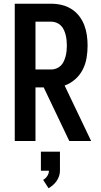

<svg xmlns="http://www.w3.org/2000/svg" viewBox="-20 -755 540 1028"><path d="M59 0V-735H255Q283 -735 310.5 -728.5Q338 -722 362 -707Q386 -692 403.5 -669.5Q421 -647 431 -621Q441 -595 445 -567Q449 -539 449 -511Q449 -478 443.5 -445Q438 -412 423 -382.5Q408 -353 382.5 -330.5Q357 -308 326 -297L468 0H351L214 -287H170V0ZM170 -383H255Q269 -383 282.5 -388.5Q296 -394 306 -404Q316 -414 322 -427.5Q328 -441 331.5 -454.5Q335 -468 336.5 -482.5Q338 -497 338 -511Q338 -525 336.5 -539.5Q335 -554 331.5 -568Q328 -582 322 -595Q316 -608 306 -618Q296 -628 282.5 -633.5Q269 -639 255 -639H170ZM240 253 211 208Q224 201 233 187.5Q242 174 242 159H199V57H301V159Q301 173 296.5 187Q292 201 283.5 213.5Q275 226 264 235.5Q253 245 240 253Z"/></svg>

Font: Iosevka SS04
Style: Bold
Weight: 700
Monospace: yes
Designer: Belleve Invis
Foundry: Belleve Invis
Version: Version 19.0.0; ttfautohint (v1.8.4)